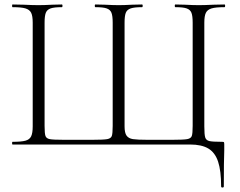

<svg xmlns="http://www.w3.org/2000/svg" viewBox="-20 -645 1070 857"><path d="M36 0Q34 0 34 -6Q34 -12 36 -12Q75 -12 93.5 -17Q112 -22 119 -36.5Q126 -51 126 -81V-544Q126 -574 119 -588Q112 -602 93.5 -607.5Q75 -613 36 -613Q34 -613 34 -619Q34 -625 36 -625L86 -624Q126 -622 152 -622Q176 -622 214 -624L256 -625Q259 -625 259 -619Q259 -613 256 -613Q222 -613 206 -607.5Q190 -602 184.5 -588Q179 -574 179 -544V-83Q179 -49 183 -38Q187 -27 202 -24Q217 -21 264 -21H393Q442 -21 458.5 -24Q475 -27 479 -38Q483 -49 483 -83V-544Q483 -574 477.5 -588Q472 -602 456 -607.5Q440 -613 406 -613Q403 -613 403 -619Q403 -625 406 -625L448 -624Q486 -622 510 -622Q534 -622 570 -624L614 -625Q617 -625 617 -619Q617 -613 614 -613Q580 -613 563.5 -607.5Q547 -602 541.5 -588Q536 -574 536 -544V-81Q536 -52 545 -39.5Q554 -27 573.5 -24Q593 -21 637 -21H750Q799 -21 815.5 -24Q832 -27 836 -38Q840 -49 840 -83V-544Q840 -574 834.5 -588Q829 -602 813 -607.5Q797 -613 763 -613Q760 -613 760 -619Q760 -625 763 -625L805 -624Q843 -622 867 -622Q892 -622 934 -624L982 -625Q985 -625 985 -619Q985 -613 982 -613Q943 -613 924.5 -607.5Q906 -602 899 -588Q892 -574 892 -544V-81Q892 -44 896 -31.5Q900 -19 914 -15.5Q928 -12 971 -12Q978 -12 979.5 -10.5Q981 -9 981 0V26Q979 74 979 187Q979 192 973 192Q967 192 967 187Q967 117 953.5 76.5Q940 36 910 18Q880 0 828 0Z"/></svg>

Font: Cormorant Infant Light
Style: Regular
Weight: 300
Designer: Christian Thalmann (Catharsis Fonts)
Version: Version 3.000